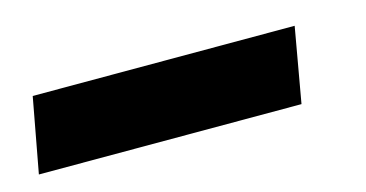

<svg xmlns="http://www.w3.org/2000/svg" viewBox="-31 -376 522 274"><g transform="rotate(-15 230.0 -239.0)"><path d="M2.5 -184H390.5L410 -294.5H23Z"/></g></svg>

Font: Anybody UltraCondensed Thin
Style: Bold Italic
Weight: 700
Italic angle: -10°
Version: Version 1.111